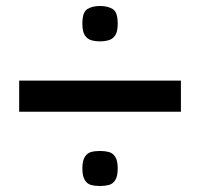

<svg xmlns="http://www.w3.org/2000/svg" viewBox="-20 -796 669 641"><path d="M584 -527V-423H44V-527ZM314 -658Q297 -658 284 -662Q271 -666 263 -678.5Q255 -691 255 -717Q255 -756 272 -766Q289 -776 314 -776Q339 -776 356 -766Q373 -756 373 -717Q373 -691 365 -678.5Q357 -666 343.5 -662Q330 -658 314 -658ZM314 -175Q297 -175 284 -178.5Q271 -182 263 -195Q255 -208 255 -234Q255 -259 263 -272Q271 -285 284 -288.5Q297 -292 314 -292Q330 -292 343.5 -288.5Q357 -285 365 -272Q373 -259 373 -234Q373 -208 365 -195Q357 -182 343.5 -178.5Q330 -175 314 -175Z"/></svg>

Font: Matangi
Style: Bold
Weight: 700
Designer: Prashant Pant
Foundry: The Graphic Ant
Version: Version 3.002